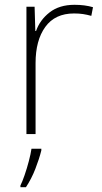

<svg xmlns="http://www.w3.org/2000/svg" viewBox="-20 -558 423 799"><path d="M290 -538Q312 -538 331 -535.5Q350 -533 367 -528L360 -492Q342 -497 325.5 -499.5Q309 -502 288 -502Q209 -502 168.5 -446Q128 -390 128 -295V0H90V-530H124L127 -429H130Q146 -475 186.5 -506.5Q227 -538 290 -538ZM152 68Q143 104 127 145Q111 186 88 221H65V214Q73 198 82.5 170.5Q92 143 100 112.5Q108 82 111 61H152Z"/></svg>

Font: Noto Sans Kannada ExtraLight
Style: Regular
Weight: 200
Designer: Jelle Bosma - Monotype Design Team
Foundry: Monotype Imaging Inc.
Version: Version 2.005; ttfautohint (v1.8.4.7-5d5b)